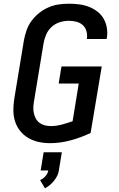

<svg xmlns="http://www.w3.org/2000/svg" viewBox="-20 -763 640 1034"><path d="M250 8Q218 8 188 1.5Q158 -5 132.5 -20Q107 -35 88.5 -58Q70 -81 61 -109.5Q52 -138 52 -169.5Q52 -201 57 -232L109 -547Q114 -574 123.5 -601Q133 -628 150.5 -651.5Q168 -675 191.5 -693.5Q215 -712 241.5 -723.5Q268 -735 295.5 -739Q323 -743 351 -743Q379 -743 406.5 -739.5Q434 -736 458.5 -726.5Q483 -717 504 -701Q525 -685 538 -662.5Q551 -640 555.5 -612.5Q560 -585 555 -557Q555 -556 554.5 -555Q554 -554 554 -553H447Q447 -554 447.5 -554.5Q448 -555 448 -555Q451 -576 445.5 -595.5Q440 -615 425.5 -628Q411 -641 391 -646Q371 -651 351 -651Q327 -651 302.5 -643.5Q278 -636 259 -619Q240 -602 229.5 -578.5Q219 -555 215 -532L163 -217Q160 -201 159.5 -184.5Q159 -168 162.5 -152.5Q166 -137 173.5 -123.5Q181 -110 193.5 -101Q206 -92 221.5 -88Q237 -84 254 -84Q283 -84 312.5 -92Q342 -100 371 -110L404 -313H296L311 -405H528L468 -47Q416 -22 360 -7Q304 8 250 8ZM222 251 196 207Q212 200 224.5 186Q237 172 240 155H199L215 57H313L297 155Q295 170 288 184Q281 198 271 210.5Q261 223 248.5 233.5Q236 244 222 251Z"/></svg>

Font: Iosevka SS04 SmBd Ex Obl
Style: Regular
Weight: 600
Width: 7
Italic angle: -9°
Monospace: yes
Designer: Belleve Invis
Foundry: Belleve Invis
Version: Version 19.0.0; ttfautohint (v1.8.4)